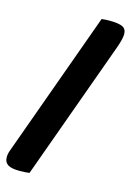

<svg xmlns="http://www.w3.org/2000/svg" viewBox="-234 -871 777 1141"><g transform="rotate(15 154.5 -300.5)"><path d="M7 200Q-43 200 -65.5 186Q-88 172 -88 141Q-88 119 -79 96L244 -798Q265 -801 292 -801Q349 -801 373 -789Q397 -777 397 -746Q397 -718 378 -664L67 196Q64 197 44.5 198.5Q25 200 7 200Z"/></g></svg>

Font: Sansita Black Italic
Style: Regular
Weight: 900
Italic angle: -11°
Designer: Pablo Cosgaya
Foundry: Omnibus-Type
Version: Version 1.006